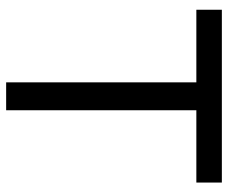

<svg xmlns="http://www.w3.org/2000/svg" viewBox="-80 -680 759 640"><g transform="rotate(90 300.0 -359.5)"><path d="M254 0V-634H12V-719H588V-634H347V0Z"/></g></svg>

Font: Nunitoga
Style: Medium
Weight: 500
Designer: Vernon Adams
Foundry: Vernon Adams
Version: Version 1.0